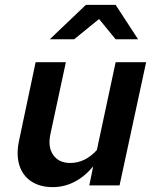

<svg xmlns="http://www.w3.org/2000/svg" viewBox="-20 -760 640 787"><path d="M196 7Q143 7 107.5 -17Q72 -41 59 -84Q46 -127 58 -183L126 -505H250L187 -212Q175 -158 198 -125Q221 -92 268 -92Q329 -92 377 -145L454 -505H579L470 0H346L362 -78Q327 -36 285 -14.5Q243 7 196 7ZM184 -599 332 -740H454L546 -599H454L386 -682L284 -599Z"/></svg>

Font: Red Hat Mono SemiBold
Style: Italic
Weight: 600
Italic angle: -12°
Monospace: yes
Designer: Pentagram, MCKL
Foundry: MCKL
Version: Version 1.030